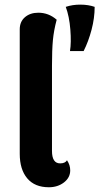

<svg xmlns="http://www.w3.org/2000/svg" viewBox="-20 -787 436 817"><path d="M188 9.8Q127.9 9.8 95.9 -28.1Q64 -65.9 64 -132.8V-662.1Q64 -694.8 86.2 -713.9Q108.4 -732.9 143.1 -732.9Q187 -732.9 221.2 -703.1Q209 -657.7 205.1 -616Q201.2 -574.2 201.2 -507.8V-145Q201.2 -91.8 235.8 -91.8Q257.3 -91.8 265.1 -105Q278.8 -85 278.8 -62Q278.8 -31.2 252.2 -10.7Q225.6 9.8 188 9.8ZM259.8 -757.8Q289.1 -767.6 322.8 -767.3Q356.4 -767.1 382.8 -757.8Q382.8 -710.4 369.6 -660.4Q356.4 -610.4 335.9 -569.8H277.8Q283.7 -605.5 279.3 -661.4Q274.9 -717.3 259.8 -757.8Z"/></svg>

Font: Arima
Style: Bold
Weight: 700
Designer: Joana Correia and Natanael Gama
Foundry: NDISCOVER
Version: Version 1.100;Glyphs 3.1.2 (3151)